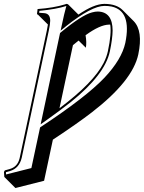

<svg xmlns="http://www.w3.org/2000/svg" viewBox="-49 -678 735 981"><path d="M514.2 -552.2Q510.7 -552.2 507.8 -552.2Q461.4 -551.3 388.2 -498Q394.5 -460.4 389.6 -434.1L352.5 -470.7Q338.4 -459.5 323.7 -447.3L254.9 -125Q429.2 -255.9 480.5 -356.4Q496.1 -387.7 502.4 -417Q521.5 -507.3 514.2 -552.2ZM195.8 -552.7 145 -603Q142.1 -604 141.1 -604.5Q140.1 -606.4 140.1 -607.9L143.1 -631.8Q225.1 -637.7 283.7 -655.8Q287.6 -657.2 290 -658.2Q296.9 -657.7 299.3 -655.3L351.6 -603.5Q431.6 -658.2 484.9 -658.2Q546.4 -657.7 577.6 -626.5L634.3 -569.8Q682.6 -520 657.7 -400.4Q628.9 -265.1 420.9 -104.5Q347.7 -47.9 221.2 35.6L176.3 245.6L29.8 282.7L-26.9 226.1L-28.8 201.2Q-26.9 193.8 -22 191.9L-0.5 186Q39.6 174.8 50.3 133.8Q51.3 129.4 52.2 126L190.4 -522.9Q193.8 -540.5 195.8 -552.7ZM282.7 -539.1 260.7 -521.5 266.6 -548.8Q278.8 -607.4 290 -647.5Q238.8 -630.9 152.3 -622.6L150.9 -612.8L177.2 -610.8Q207.5 -608.4 207.5 -571.8Q207 -552.2 200.2 -521L62 127.9Q49.3 181.6 2.4 195.8L-18.6 201.7L-18.1 213.4L111.3 180.7L155.8 -26.9L159.2 -29.3Q391.1 -182.1 484.9 -281.2Q572.8 -374.5 591.3 -459Q624.5 -621.6 521.5 -644.5Q504.4 -647.9 484.9 -647.9Q419.4 -647.9 287.6 -543.5Q284.7 -540.5 282.7 -539.1ZM451.2 -619.1Q525.9 -617.2 526.4 -522.5Q525.9 -480 512.2 -415Q486.8 -296.4 312.5 -156.2Q265.1 -118.7 179.7 -57.6L158.7 -43L257.8 -509.3L260.7 -511.7Q369.6 -601.6 421.4 -614.7Q437 -619.1 451.2 -619.1Z"/></svg>

Font: Linux Biolinum Shadow O
Style: Italic
Weight: 400
Italic angle: -12°
Designer: Philipp H. Poll
Foundry: Philipp H. Poll
Version: Version 0.6.2